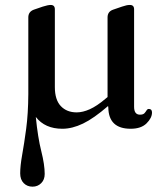

<svg xmlns="http://www.w3.org/2000/svg" viewBox="-20 -496 654 756"><path d="M494.5 11Q408 11 406.5 -72L405.5 -78.5Q349.5 -30 307 -9.5Q264.5 11 225.5 11Q157 11 121 -35.5Q129 45.5 142.5 99Q156 152.5 156 189Q156 211.5 142.2 225.2Q128.5 239 108 239Q87 239 73.2 225Q59.5 211 59.5 186.5Q59.5 157.5 67.2 114.2Q75 71 83 11.5Q91 -48 91.5 -125.5Q91.5 -129 91.5 -132.5V-427.5Q91.5 -450 113.5 -458L148.5 -470Q169 -476.5 179.5 -476.5Q196 -476.5 196 -459.5V-153Q196 -103 219.5 -78.2Q243 -53.5 282 -53.5Q306 -53.5 333.8 -66Q361.5 -78.5 394.5 -106.5L403.5 -114V-427.5Q403.5 -450.5 425.5 -458L460.5 -470Q471 -473.5 477.8 -475Q484.5 -476.5 491.5 -476.5Q508 -476.5 508 -459.5V-75.5Q508 -44.5 531 -44.5Q543.5 -44.5 548.8 -50.2Q554 -56 557.2 -61.5Q560.5 -67 566 -67Q578.5 -67 578.5 -53Q578.5 -31.5 557 -10.2Q535.5 11 494.5 11Z"/></svg>

Font: Fraunces 9pt
Style: Regular
Weight: 400
Version: Version 1.000;[b76b70a41]